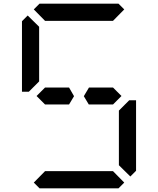

<svg xmlns="http://www.w3.org/2000/svg" viewBox="-20 -1020 856 1040"><path d="M224 -454 178 -500 224 -546H328H354L381 -499L354 -454H238ZM163 -969 194 -1000H622L653 -969L592 -907H590H454H362H226H224ZM653 -31 622 0H194L163 -31L224 -93H226H362H454H590H592ZM624 -421 680 -477H717V-95L686 -64L624 -125V-139V-218ZM192 -579 136 -523H99V-905L130 -936L192 -875V-861V-782ZM592 -546 638 -500 592 -454H578H501H461L434 -499L462 -546H488Z"/></svg>

Font: DSEG14 Classic Mini
Style: Regular
Weight: 400
Designer: Keshikan(Twitter:@keshinomi_88pro)
Version: Version 0.46